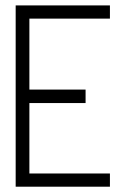

<svg xmlns="http://www.w3.org/2000/svg" viewBox="-20 -704 474 724"><path d="M39.1 0V-683.6H394.5V-633.8H90.8V-366.2H302.7V-315.4H90.8V-49.8H394.5V0Z"/></svg>

Font: Post No Bills Colombo
Style: Regular
Weight: 500
Designer: Kosala Senevirathne, Siva Puranthara, Lasantha Premarathna, Tharique Azeez
Foundry: Mooniak
Version: Version 1.220 ; ttfautohint (v1.5)